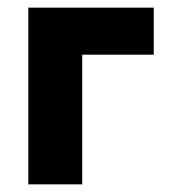

<svg xmlns="http://www.w3.org/2000/svg" viewBox="-20 -482 442 502"><path d="M54 -462H382V-339H195V0H54Z"/></svg>

Font: Tilda Sans Extra Bold
Style: Regular
Weight: 800
Designer: ParaType Ltd
Foundry: ParaType Ltd
Version: Version 1.009